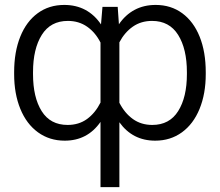

<svg xmlns="http://www.w3.org/2000/svg" viewBox="-20 -558 888 775"><path d="M385.7 -65.9Q333 9.8 241.2 9.8Q179.7 9.8 133.3 -23.9Q86.9 -57.6 62 -118.7Q37.1 -179.7 37.1 -258.8V-266.6Q37.1 -348.6 61.8 -409.9Q86.4 -471.2 132.1 -504.6Q177.7 -538.1 239.3 -538.1Q287.1 -538.1 324.5 -518.1Q361.8 -498 387.7 -459.5L393.6 -530.3H455.1L460 -460Q485.8 -498 523.2 -518.1Q560.5 -538.1 608.4 -538.1Q669.9 -538.1 715.6 -504.6Q761.2 -471.2 785.9 -409.9Q810.5 -348.6 810.5 -266.6V-258.8Q810.5 -179.7 785.6 -118.7Q760.7 -57.6 714.4 -23.9Q668 9.8 606.4 9.8Q515.1 9.8 461.9 -64.5V197.3H385.7ZM252.9 -53.7Q298.3 -53.7 331.3 -77.6Q364.3 -101.6 385.7 -144V-386.2Q365.2 -426.8 331.8 -450.2Q298.3 -473.6 253.9 -473.6Q184.1 -473.6 148.7 -417.2Q113.3 -360.8 113.3 -266.6V-258.8Q113.3 -165 148.2 -109.4Q183.1 -53.7 252.9 -53.7ZM593.8 -473.6Q549.3 -473.6 516.1 -450.4Q482.9 -427.2 461.9 -387.2V-143.1Q483.4 -101.1 516.6 -77.4Q549.8 -53.7 594.7 -53.7Q664.1 -53.7 699.2 -109.6Q734.4 -165.5 734.4 -258.8V-266.6Q734.4 -360.8 699 -417.2Q663.6 -473.6 593.8 -473.6Z"/></svg>

Font: Pretendard JP Light
Style: Regular
Weight: 300
Designer: Base glyphs from Inter by Rasmus Andersson; Hangeul glyphs from Noto Sans CJK(Source Han Sans) by Jang Soo-young and Kan
Foundry: Kil Hyung-jin
Version: Version 1.309